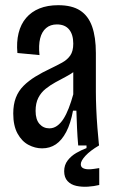

<svg xmlns="http://www.w3.org/2000/svg" viewBox="-20 -560 445 739"><path d="M142 11Q115 11 89.5 -2.5Q64 -16 47.5 -46Q31 -76 31 -123Q31 -158 41 -184Q51 -210 70.5 -229.5Q90 -249 116 -265Q142 -281 174 -296Q199 -308 219 -319Q239 -330 250.5 -346.5Q262 -363 262 -392Q262 -427 246 -446.5Q230 -466 199 -466Q174 -466 157.5 -452Q141 -438 134.5 -412Q128 -386 132 -348L47 -356Q43 -398 51.5 -432.5Q60 -467 80.5 -491Q101 -515 132 -527.5Q163 -540 204 -540Q257 -540 288.5 -519.5Q320 -499 334.5 -458Q349 -417 349 -356V-206Q349 -179 350.5 -142Q352 -105 355 -67.5Q358 -30 361 0H281Q278 -33 276.5 -67Q275 -101 274 -134H261Q252 -85 235 -52.5Q218 -20 195 -4.5Q172 11 142 11ZM170 -66Q186 -66 199.5 -75.5Q213 -85 224 -102Q235 -119 244.5 -143.5Q254 -168 262 -197V-303L292 -316Q285 -299 269 -287Q253 -275 233 -264.5Q213 -254 193 -243Q173 -232 155.5 -218Q138 -204 127.5 -183.5Q117 -163 117 -133Q117 -100 132 -83Q147 -66 170 -66ZM362 152Q342 157 318.5 158.5Q295 160 274 155.5Q253 151 240 137Q227 123 227 99Q227 75 240.5 57.5Q254 40 274 28.5Q294 17 313 10V-5H361V0Q327 20 309 39.5Q291 59 291 72Q291 82 298.5 86.5Q306 91 318 91.5Q330 92 342 90Q354 88 362 87Z"/></svg>

Font: Bricolage Grotesque 24pt Condensed
Style: Regular
Weight: 400
Width: 3
Designer: Mathieu Triay
Foundry: Atelier Triay
Version: Version 1.001;gftools[0.9.33.dev8+g029e19f]